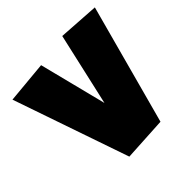

<svg xmlns="http://www.w3.org/2000/svg" viewBox="-195 -853 996 996"><g transform="rotate(-45 303.5 -355.0)"><path d="M624 -684.6 445.3 -24.4 203.1 -10.7 -16.6 -648.4 214.8 -669.9 308.6 -298.8 399.4 -699.2Z"/></g></svg>

Font: Luckiest Guy
Style: Regular
Weight: 400
Designer: Astigmatic (AOETI)
Foundry: Astigmatic (AOETI)
Version: Version 1.000